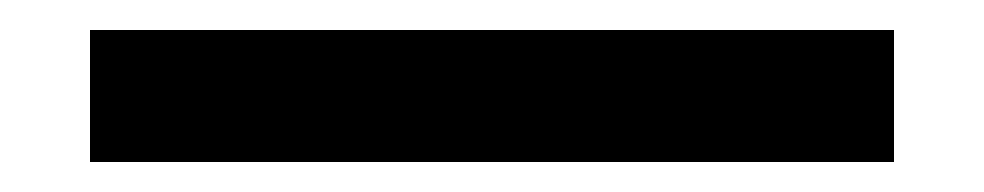

<svg xmlns="http://www.w3.org/2000/svg" viewBox="-20 69 656 128"><path d="M40 89H576V177H40Z"/></svg>

Font: Overpass Mono Light
Style: Bold
Weight: 600
Monospace: yes
Designer: Delve Withrington, Dave Bailey
Foundry: Delve Fonts
Version: Version 1.000;DELV;Overpass